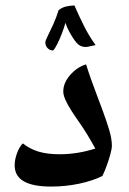

<svg xmlns="http://www.w3.org/2000/svg" viewBox="-20 -687 475 707"><path d="M168 0Q34 0 34 -78Q34 -99 42.5 -122.5Q51 -146 64 -159Q89 -139 121 -129Q153 -119 200 -119Q265 -119 331 -140Q315 -169 301.5 -191Q288 -213 277 -229Q258 -256 243.5 -278.5Q229 -301 221 -319Q213 -337 213 -350Q213 -382 238.5 -411Q264 -440 297 -450Q305 -424 316 -393Q327 -362 338.5 -332Q350 -302 358 -280Q372 -242 382 -209Q392 -176 392 -149Q392 -140 386.5 -119.5Q381 -99 373 -77Q365 -55 357 -39Q321 -21 271 -10.5Q221 0 168 0ZM176 -501Q164 -501 155.5 -509.5Q147 -518 147 -531Q147 -537 155.5 -554Q164 -571 175.5 -596Q187 -621 196 -650Q210 -660 223 -663Q236 -666 254 -667Q271 -628 289.5 -591Q308 -554 332 -521Q313 -517 306.5 -515.5Q300 -514 296 -514Q279 -514 267.5 -524Q256 -534 241 -560Q235 -570 230 -580.5Q225 -591 221 -603Q216 -585 208 -564Q200 -543 191.5 -526Q183 -509 176 -501Z"/></svg>

Font: Noto Naskh Arabic
Style: Regular
Weight: 400
Designer: Monotype Design Team, David Williams, Mohamad Dakak and Nizar Qandah
Foundry: Monotype Imaging Inc.
Version: Version 2.013